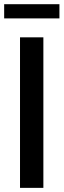

<svg xmlns="http://www.w3.org/2000/svg" viewBox="-22 -903 306 923"><path d="M186.5 0Q186.5 -180.7 186.5 -723.6Q159.2 -723.6 74.2 -723.6Q74.2 -543 74.2 0Q102.5 0 186.5 0ZM263.7 -814.5Q263.7 -831.1 263.7 -882.8Q197.3 -882.8 -2 -882.8Q-2 -866.2 -2 -814.5Q44.9 -814.5 186.5 -814.5Q206.1 -814.5 263.7 -814.5Z"/></svg>

Font: DaxlinePro-Medium
Style: Medium
Weight: 400
Designer: Hans Reichel
Version: Version 7.502; 2006